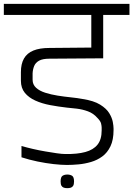

<svg xmlns="http://www.w3.org/2000/svg" viewBox="-56 -860 695 1001"><path d="M293 0Q264 0 223.5 -4.5Q183 -9 139.5 -18Q96 -27 56 -40V-99Q83 -91 115.5 -83.5Q148 -76 180.5 -70.5Q213 -65 240 -61Q267 -57 285 -57Q347 -56 389 -67.5Q431 -79 452.5 -106Q474 -133 474 -180Q474 -191 474 -192Q474 -193 474 -192.5Q474 -192 474 -195Q474 -203 471 -216Q468 -229 451 -246Q431 -269 402.5 -279.5Q374 -290 344.5 -293.5Q315 -297 292 -299Q248 -304 205.5 -312Q163 -320 128.5 -335.5Q94 -351 73.5 -376Q53 -401 53 -439Q53 -437 53 -445.5Q53 -454 53 -466Q53 -478 53 -484Q53 -527 69 -555Q85 -583 118 -596.5Q151 -610 202 -610L420 -612V-782H-36V-840H619V-782H482V-556L202 -554Q166 -554 147.5 -543.5Q129 -533 122 -515.5Q115 -498 114 -478Q114 -469 114 -460Q114 -451 114 -444Q114 -419 132 -402.5Q150 -386 180 -376.5Q210 -367 244.5 -361.5Q279 -356 313.5 -352.5Q348 -349 374 -344Q433 -335 466 -314.5Q499 -294 513.5 -270Q528 -246 532 -224.5Q536 -203 536 -190V-182Q536 -131 520 -97.5Q504 -64 477.5 -44.5Q451 -25 418.5 -15.5Q386 -6 353.5 -3Q321 0 293 0ZM295 121Q285 121 277 118.5Q269 116 264.5 108.5Q260 101 260 86Q260 63 270 56.5Q280 50 295 50Q310 50 320 56.5Q330 63 330 86Q330 101 325.5 108.5Q321 116 313 118.5Q305 121 295 121Z"/></svg>

Font: Matangi
Style: Regular
Weight: 400
Designer: Prashant Pant
Foundry: The Graphic Ant
Version: Version 3.002